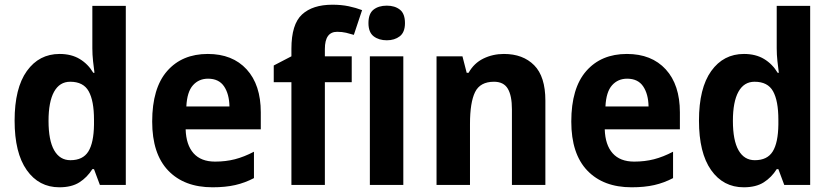

<svg xmlns="http://www.w3.org/2000/svg" viewBox="-20 -785 3529 815"><path d="M232 10Q145 10 93.5 -63Q42 -136 42 -273Q42 -411 94 -483.5Q146 -556 233 -556Q283 -556 318.5 -534.5Q354 -513 376 -476H381Q378 -498 375 -525.5Q372 -553 372 -580V-760H514V0H404L379 -67H372Q350 -32 317 -11Q284 10 232 10ZM279 -105Q332 -105 355 -142Q378 -179 379 -256V-277Q379 -357 356.5 -397.5Q334 -438 278 -438Q233 -438 209.5 -395.5Q186 -353 186 -272Q186 -189 210 -147Q234 -105 279 -105Z M862 -556Q967 -556 1027 -490.5Q1087 -425 1087 -308V-236H768Q770 -170 801.5 -134.5Q833 -99 893 -99Q938 -99 977 -109Q1016 -119 1058 -141V-29Q1020 -9 978.5 0.5Q937 10 882 10Q762 10 694 -61Q626 -132 626 -269Q626 -411 689.5 -483.5Q753 -556 862 -556ZM863 -451Q824 -451 799 -423Q774 -395 771 -333H954Q953 -386 931 -418.5Q909 -451 863 -451Z M1473 -436H1359V0H1217V-436H1142V-507L1217 -546V-578Q1217 -682 1262 -723.5Q1307 -765 1391 -765Q1429 -765 1460 -758.5Q1491 -752 1517 -742L1482 -637Q1466 -642 1449 -646Q1432 -650 1411 -650Q1359 -650 1359 -577V-546H1473Z M1622 -761Q1656 -761 1677.5 -744Q1699 -727 1699 -687Q1699 -648 1677 -631Q1655 -614 1622 -614Q1588 -614 1566 -631Q1544 -648 1544 -687Q1544 -727 1565.5 -744Q1587 -761 1622 -761ZM1692 -546V0H1550V-546Z M2119 -556Q2200 -556 2247.5 -508Q2295 -460 2295 -358V0H2153V-321Q2153 -379 2135.5 -408.5Q2118 -438 2077 -438Q2018 -438 1996.5 -394Q1975 -350 1975 -259V0H1833V-546H1943L1961 -476H1969Q1992 -517 2032 -536.5Q2072 -556 2119 -556Z M2641 -556Q2746 -556 2806 -490.5Q2866 -425 2866 -308V-236H2547Q2549 -170 2580.5 -134.5Q2612 -99 2672 -99Q2717 -99 2756 -109Q2795 -119 2837 -141V-29Q2799 -9 2757.5 0.5Q2716 10 2661 10Q2541 10 2473 -61Q2405 -132 2405 -269Q2405 -411 2468.5 -483.5Q2532 -556 2641 -556ZM2642 -451Q2603 -451 2578 -423Q2553 -395 2550 -333H2733Q2732 -386 2710 -418.5Q2688 -451 2642 -451Z M3137 10Q3050 10 2998.5 -63Q2947 -136 2947 -273Q2947 -411 2999 -483.5Q3051 -556 3138 -556Q3188 -556 3223.5 -534.5Q3259 -513 3281 -476H3286Q3283 -498 3280 -525.5Q3277 -553 3277 -580V-760H3419V0H3309L3284 -67H3277Q3255 -32 3222 -11Q3189 10 3137 10ZM3184 -105Q3237 -105 3260 -142Q3283 -179 3284 -256V-277Q3284 -357 3261.5 -397.5Q3239 -438 3183 -438Q3138 -438 3114.5 -395.5Q3091 -353 3091 -272Q3091 -189 3115 -147Q3139 -105 3184 -105Z"/></svg>

Font: Noto Sans Devanagari UI SemiCondensed
Style: Bold
Weight: 700
Width: 4
Designer: Jelle Bosma - Monotype Design Team
Foundry: Monotype Imaging Inc.
Version: Version 2.004; ttfautohint (v1.8.4.7-5d5b)